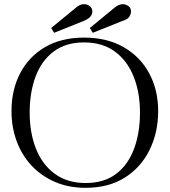

<svg xmlns="http://www.w3.org/2000/svg" viewBox="-20 -889 812 919"><path d="M737 -357Q737 -255 696 -171.5Q655 -88 577.5 -39Q500 10 390 10Q308 10 242.5 -18.5Q177 -47 130.5 -97Q84 -147 59.5 -214Q35 -281 35 -357Q35 -459 76.5 -538.5Q118 -618 195.5 -663.5Q273 -709 382 -709Q492 -709 571.5 -663.5Q651 -618 694 -538.5Q737 -459 737 -357ZM650 -350Q650 -447 619.5 -523Q589 -599 529.5 -642.5Q470 -686 382 -686Q295 -686 237 -642.5Q179 -599 150.5 -523Q122 -447 122 -350Q122 -253 152.5 -176.5Q183 -100 243 -56.5Q303 -13 390 -13Q478 -13 535.5 -56.5Q593 -100 621.5 -176.5Q650 -253 650 -350ZM383 -869Q397 -869 409.5 -860Q422 -851 422 -834Q422 -822 413.5 -810.5Q405 -799 379 -788L239 -732L225 -755L348 -856Q364 -869 383 -869ZM568 -869Q582 -869 594.5 -860Q607 -851 607 -834Q607 -822 599 -809Q591 -796 564 -788L424 -732L410 -755L533 -856Q552 -869 568 -869Z"/></svg>

Font: Gilda Display
Style: Regular
Weight: 400
Designer: Eduardo Rodriguez Tunni
Foundry: Eduardo Rodriguez Tunni
Version: Version 1.002; ttfautohint (v1.8.4.7-5d5b);gftools[0.9.22]